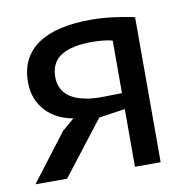

<svg xmlns="http://www.w3.org/2000/svg" viewBox="-60 -519 579 578"><g transform="rotate(-10 230.0 -229.5)"><path d="M307.6 -176.3 227.5 -164.6 100.1 0H3.4L115.2 -146.5V-145.5L150.4 -175.8Q126 -179.7 105 -190.2Q84 -200.7 68.4 -217Q52.7 -233.4 43.7 -255.9Q34.7 -278.3 34.7 -306.2Q34.7 -346.2 50 -375.2Q65.4 -404.3 94 -422.9Q122.6 -441.4 162.8 -450.2Q203.1 -459 253.4 -459Q285.6 -459 321 -454.6Q356.4 -450.2 386.2 -443.4V0H307.6ZM307.6 -225.1V-385.7Q293.9 -389.6 276.6 -391.1Q259.3 -392.6 246.6 -392.6Q182.6 -392.6 150.4 -372.1Q118.2 -351.6 118.2 -307.1Q118.2 -287.6 126 -272Q133.8 -256.3 150.1 -245.4Q166.5 -234.4 192.4 -228.8Q218.3 -223.1 254.9 -224.1Z"/></g></svg>

Font: PT Astra Sans
Style: Regular
Weight: 400
Designer: A.Korolkova, I. Chaeva
Foundry: ParaType Ltd
Version: Version 1.001; ttfautohint (v1.6)